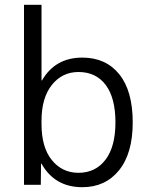

<svg xmlns="http://www.w3.org/2000/svg" viewBox="-20 -770 618 800"><path d="M323 10Q208 10 153 -88H151L150 0H80V-750H153V-435H155Q210 -530 323 -530Q421 -530 477 -460.5Q533 -391 533 -260Q533 -131 476 -60.5Q419 10 323 10ZM461 -260Q461 -362 420.5 -416Q380 -470 307 -470Q239 -470 196 -416Q153 -362 153 -267V-253Q153 -156 196 -103Q239 -50 307 -50Q378 -50 419.5 -104.5Q461 -159 461 -260Z"/></svg>

Font: M PLUS 1p
Style: Regular
Weight: 400
Version: Version 1.062